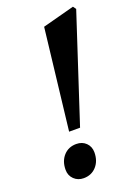

<svg xmlns="http://www.w3.org/2000/svg" viewBox="-139 -765 599 837"><g transform="rotate(-20 160.5 -346.5)"><path d="M109 -199.7 163.1 -666.8 310.9 -706 321 -692.1 159.8 -199.7ZM100.1 12.7Q73.5 12.7 55.6 -4.5Q37.6 -21.8 37.6 -48.4Q37.6 -88.3 60.3 -113.5Q83 -138.7 119.4 -138.7Q147 -138.7 164.4 -121.5Q181.9 -104.2 181.9 -77.6Q181.9 -37.9 159.2 -12.6Q136.5 12.7 100.1 12.7Z"/></g></svg>

Font: Platypi Light
Style: Italic
Weight: 300
Italic angle: -13°
Designer: David Sargent
Foundry: Bolt Cutter Type
Version: Version 1.200